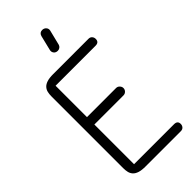

<svg xmlns="http://www.w3.org/2000/svg" viewBox="-290 -1002 1064 1064"><g transform="rotate(-45 242.5 -470.0)"><path d="M160 0Q130 0 111.5 -6Q93 -12 83 -23Q73 -34 69.5 -48.5Q66 -63 66 -81V-643Q66 -661 69.5 -675.5Q73 -690 83 -701Q93 -712 111.5 -718Q130 -724 160 -724H437Q450 -724 457.5 -715.5Q465 -707 465 -695Q465 -669 437 -669H124V-423H352Q364 -423 372.5 -414Q381 -405 381 -394Q381 -382 372.5 -373.5Q364 -365 352 -365H124V-54H437Q465 -54 465 -29Q465 -17 457.5 -8.5Q450 0 437 0ZM263 -919Q269 -940 290 -940Q304 -940 313 -930Q322 -920 319 -906L297 -817Q295 -809 287.5 -803Q280 -797 270 -797Q254 -797 246 -808Q238 -819 242 -833Z"/></g></svg>

Font: VDS
Style: Thin
Weight: 100
Width: 0
Designer: artmaker
Foundry: artmaker
Version: Version 1.000 2012 initial release